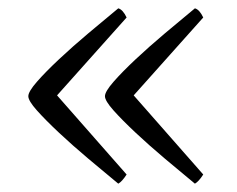

<svg xmlns="http://www.w3.org/2000/svg" viewBox="-20 -490 570 461"><path d="M264 -49Q230 -77 192 -109Q154 -141 121.5 -171.5Q89 -202 68.5 -225Q48 -248 48 -259Q48 -270 68.5 -293.5Q89 -317 121.5 -347.5Q154 -378 192 -410Q230 -442 264 -470Q275 -467 284 -448L117 -261L284 -71Q273 -54 264 -49ZM448 -49Q414 -77 376 -109Q338 -141 305.5 -171.5Q273 -202 252.5 -225Q232 -248 232 -259Q232 -270 252.5 -293.5Q273 -317 305.5 -347.5Q338 -378 376 -410Q414 -442 448 -470Q459 -467 468 -448L301 -261L468 -71Q457 -54 448 -49Z"/></svg>

Font: Texturina 72pt ExtraLight
Style: Regular
Weight: 200
Designer: Guillermo Torres Carreño
Foundry: Omnibus-Type
Version: Version 1.002; ttfautohint (v1.8.3)